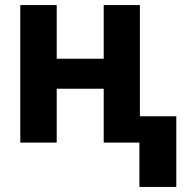

<svg xmlns="http://www.w3.org/2000/svg" viewBox="-20 -566 750 762"><path d="M440.4 -333Q440.4 -303.7 440.4 -213.9Q369.1 -213.9 155.3 -213.9Q155.3 -244.1 155.3 -333Q226.6 -333 440.4 -333ZM205.1 -545.9Q205.1 -409.2 205.1 0Q168.9 0 60.5 0Q60.5 -136.7 60.5 -545.9Q96.7 -545.9 205.1 -545.9ZM535.2 -545.9Q535.2 -409.2 535.2 0Q499 0 391.6 0Q391.6 -136.7 391.6 -545.9Q426.8 -545.9 535.2 -545.9ZM679.7 -104.5Q679.7 -34.2 679.7 175.8Q643.6 175.8 533.2 175.8Q533.2 105.5 533.2 -104.5Q569.3 -104.5 679.7 -104.5Z"/></svg>

Font: DeepSea
Style: Bold
Weight: 700
Designer: Stem
Version: Version 3.019;git-0a5106e0b